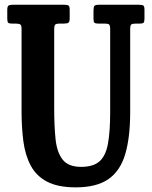

<svg xmlns="http://www.w3.org/2000/svg" viewBox="-20 -770 636 806"><path d="M419.5 -671H392Q380 -671 376.2 -675Q372.5 -679 372.5 -691V-725.5Q372.5 -740.5 376.2 -745.2Q380 -750 394.5 -750H563.5Q577.5 -750 582 -746.5Q586.5 -743 586.5 -728.5V-692Q586.5 -678 582.5 -674.5Q578.5 -671 568 -671H551Q535.5 -671 531 -667.2Q526.5 -663.5 526.5 -648V-300Q526.5 -192.5 505.5 -122.2Q484.5 -52 434.8 -17.8Q385 16.5 298 16.5Q223 16.5 177.5 -7.5Q132 -31.5 109 -74.8Q86 -118 78.2 -176.2Q70.5 -234.5 70.5 -303V-649Q70.5 -664 64.8 -667.5Q59 -671 44.5 -671H31Q17 -671 13.8 -675.2Q10.5 -679.5 10.5 -693.5V-728.5Q10.5 -742 15.2 -746Q20 -750 33 -750H250Q262.5 -750 267.5 -746.8Q272.5 -743.5 272.5 -730V-694Q272.5 -679 267.8 -675Q263 -671 248 -671H233Q216 -671 211.8 -666.8Q207.5 -662.5 207.5 -645.5V-316Q207.5 -241.5 213.2 -186Q219 -130.5 243 -100Q267 -69.5 320.5 -69.5Q371 -69.5 397.2 -92.2Q423.5 -115 433 -165.8Q442.5 -216.5 442.5 -300V-647.5Q442.5 -663 438.2 -667Q434 -671 419.5 -671Z"/></svg>

Font: Besley* Condensed Semi
Style: Regular
Weight: 600
Width: 3
Designer: Owen Earl
Foundry: indestructible type*
Version: Version 3.000; ttfautohint (v1.8.3)